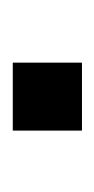

<svg xmlns="http://www.w3.org/2000/svg" viewBox="58 -210 151 308"><g transform="rotate(-90 134.0 -55.5)"><path d="M79 -111H188V0H79Z"/></g></svg>

Font: 42dot Sans Light
Style: Regular
Weight: 400
Version: Version 1.000